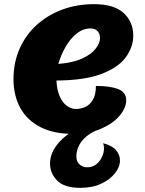

<svg xmlns="http://www.w3.org/2000/svg" viewBox="-20 -620 697 925"><path d="M331 25Q238 25 174 -8Q110 -41 77.5 -100.5Q45 -160 45 -238Q45 -319 74.5 -385.5Q104 -452 157 -500Q210 -548 280.5 -574Q351 -600 433 -600Q530 -600 576 -557Q622 -514 622 -449Q622 -393 585.5 -343.5Q549 -294 468 -263.5Q387 -233 252 -232Q255 -168 281.5 -131.5Q308 -95 348 -95Q368 -95 390 -104.5Q412 -114 427 -138.5Q442 -163 442 -206Q510 -206 549 -191Q588 -176 588 -137Q588 -101 557 -63.5Q526 -26 468.5 -0.5Q411 25 331 25ZM261 -312Q334 -318 378 -339Q422 -360 442 -387Q462 -414 462 -437Q462 -457 450 -470Q438 -483 416 -483Q380 -483 349 -458Q318 -433 295.5 -393.5Q273 -354 261 -312ZM367 285Q290 285 255.5 250Q221 215 221 168Q221 125 249 85Q277 45 324 16.5Q371 -12 428 -22H480V-6Q410 18 379 54Q348 90 348 134Q348 159 363.5 172.5Q379 186 401 186Q425 186 443 172Q461 158 471 137Q481 116 481 95Q481 81 477 70Q520 81 539 103.5Q558 126 558 153Q558 184 534 214.5Q510 245 467.5 265Q425 285 367 285Z"/></svg>

Font: Lemon
Style: Regular
Weight: 400
Designer: Eduardo Rodriguez Tunni
Foundry: Eduardo Rodriguez Tunni
Version: Version 1.003; ttfautohint (v1.8.4.7-5d5b);gftools[0.9.24]